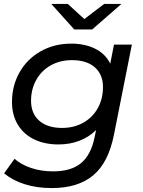

<svg xmlns="http://www.w3.org/2000/svg" viewBox="-20 -757 730 977"><path d="M651 -530 560 -72Q532 70 454.5 135Q377 200 243 200Q168 200 106 180.5Q44 161 1 125L54 51Q86 80 137.5 97.5Q189 115 250 115Q342 115 392.5 73Q443 31 461 -57L469 -95Q393 -22 277 -22Q207 -22 153.5 -48Q100 -74 70.5 -123Q41 -172 41 -238Q41 -321 79.5 -389Q118 -457 187 -496Q256 -535 343 -535Q411 -535 463.5 -509.5Q516 -484 541 -433L560 -530ZM504 -314Q504 -378 462.5 -414.5Q421 -451 346 -451Q286 -451 238.5 -424.5Q191 -398 164.5 -350.5Q138 -303 138 -244Q138 -179 180 -142.5Q222 -106 296 -106Q356 -106 403.5 -132.5Q451 -159 477.5 -206.5Q504 -254 504 -314ZM598 -737 449 -607H358L241 -737H325L409 -660L510 -737Z"/></svg>

Font: Idrija
Style: Italic
Weight: 500
Italic angle: -11.3°
Designer: Julieta Ulanovsky
Foundry: Julieta Ulanovsky
Version: Version 7.200